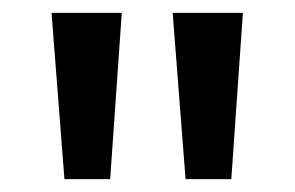

<svg xmlns="http://www.w3.org/2000/svg" viewBox="-20 -734 458 298"><path d="M169 -714H60L80 -456H151ZM357 -714H248L268 -456H339Z"/></svg>

Font: Noto Sans Lao SemiCondensed Medium
Style: Regular
Weight: 500
Width: 4
Designer: Monotype Design Team
Foundry: Monotype Imaging Inc.
Version: Version 2.003